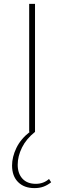

<svg xmlns="http://www.w3.org/2000/svg" viewBox="-20 -678 330 987"><path d="M243 259Q224 274 203.5 281.5Q183 289 157 289Q104 289 73 258Q42 227 42 173Q42 129 64 83Q86 37 133 0H130V-658H160V0Q115 36 93 80.5Q71 125 71 169Q71 214 95.5 240.5Q120 267 164 267Q204 267 232 242Z"/></svg>

Font: Ysabeau Infant Extralight
Style: Regular
Weight: 200
Designer: Christian Thalmann (Catharsis Fonts)
Version: Version 0.003